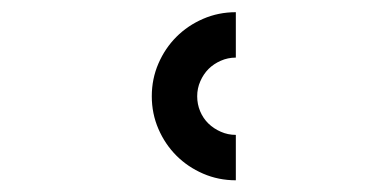

<svg xmlns="http://www.w3.org/2000/svg" viewBox="-20 -780 642 318"><path d="M370.6 -481.4Q341.8 -481.4 316.4 -492.4Q291 -503.4 272.2 -522.2Q253.4 -541 242.4 -566.4Q231.4 -591.8 231.4 -620.6Q231.4 -649.4 242.4 -674.8Q253.4 -700.2 272.2 -719Q291 -737.8 316.4 -748.8Q341.8 -759.8 370.6 -759.8V-684.6Q357.4 -684.6 345.7 -679.4Q334 -674.3 325.4 -665.8Q316.9 -657.2 311.8 -645.5Q306.6 -633.8 306.6 -620.6Q306.6 -607.4 311.5 -595.7Q316.4 -584 325.2 -575.4Q334 -566.9 345.7 -561.8Q357.4 -556.6 370.6 -556.6V-481.4Z"/></svg>

Font: Hack
Style: Bold
Weight: 700
Monospace: yes
Designer: Christopher Simpkins
Foundry: Christopher Simpkins
Version: Version 2.017